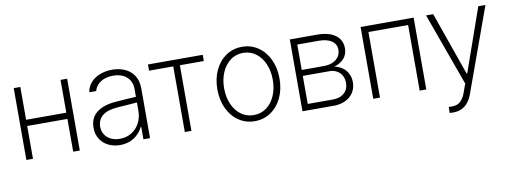

<svg xmlns="http://www.w3.org/2000/svg" viewBox="-60 -867 3712 1396"><g transform="rotate(-10 1796.0 -169.5)"><path d="M125 -288.1H421.9V-530.3H470.7V0H421.9V-242.2H125V0H76.2V-530.3H125Z M789.1 -303.7Q825.2 -306.6 868.2 -309.6Q911.1 -312.5 940.4 -314V-371.1Q940.4 -408.7 923.8 -436.3Q907.2 -463.9 876.2 -479Q845.2 -494.1 802.7 -494.1Q748.5 -494.1 710.9 -470.2Q673.3 -446.3 663.1 -405.3H612.3Q618.2 -445.3 644.3 -475.3Q670.4 -505.4 712.2 -521.7Q753.9 -538.1 804.7 -538.1Q852.5 -538.1 894.5 -520.5Q936.5 -502.9 962.9 -464.4Q989.3 -425.8 989.3 -367.2V0H940.4V-91.8H936.5Q915 -46.4 871.3 -17.3Q827.6 11.7 767.6 11.7Q720.7 11.7 681.9 -7.1Q643.1 -25.9 620.4 -61.5Q597.7 -97.2 597.7 -146.5Q597.7 -216.3 646.7 -256.3Q695.8 -296.4 789.1 -303.7ZM773.4 -33.2Q821.8 -33.2 859.9 -56.6Q897.9 -80.1 919.2 -120.8Q940.4 -161.6 940.4 -211.9V-272L908.2 -269.5Q828.6 -263.2 798.8 -261.7Q719.7 -256.3 683.1 -225.6Q646.5 -194.8 646.5 -144.5Q646.5 -110.8 663.1 -85.4Q679.7 -60.1 708.5 -46.6Q737.3 -33.2 773.4 -33.2Z M1067.4 -530.3H1471.7V-484.4H1294.9V0H1246.1V-484.4H1067.4Z M1532.7 -263.7Q1532.7 -342.8 1562.3 -405.3Q1591.8 -467.8 1644 -502.9Q1696.3 -538.1 1762.2 -538.1Q1828.1 -538.1 1880.4 -502.9Q1932.6 -467.8 1962.2 -405.3Q1991.7 -342.8 1991.7 -263.7Q1991.7 -184.6 1962.2 -122.1Q1932.6 -59.6 1880.4 -24.4Q1828.1 10.7 1762.2 10.7Q1696.3 10.7 1644 -24.4Q1591.8 -59.6 1562.3 -122.1Q1532.7 -184.6 1532.7 -263.7ZM1941.9 -263.7Q1941.9 -327.1 1919.7 -379.6Q1897.5 -432.1 1856.7 -462.6Q1815.9 -493.2 1762.2 -493.2Q1708.5 -493.2 1667.7 -462.4Q1627 -431.6 1604.7 -379.4Q1582.5 -327.1 1582.5 -263.7Q1582.5 -199.7 1604.7 -147.2Q1627 -94.7 1667.7 -64.5Q1708.5 -34.2 1762.2 -34.2Q1815.9 -34.2 1856.7 -64.5Q1897.5 -94.7 1919.7 -147.2Q1941.9 -199.7 1941.9 -263.7Z M2114.7 -530.3H2318.8Q2374.5 -530.3 2415 -514.4Q2455.6 -498.5 2477.1 -468.8Q2498.5 -439 2498.5 -398.4Q2498 -353 2471.9 -323Q2445.8 -293 2398.9 -279.3Q2431.2 -273.4 2456.8 -255.6Q2482.4 -237.8 2497.3 -209.5Q2512.2 -181.2 2512.2 -144.5Q2512.2 -102.5 2491.7 -69.8Q2471.2 -37.1 2433.6 -18.6Q2396 0 2347.2 0H2114.7ZM2462.4 -148.4Q2462.4 -179.2 2449.5 -202.9Q2436.5 -226.6 2412.8 -239.7Q2389.2 -252.9 2358.9 -252.9H2161.6V-45.9H2347.2Q2399.9 -45.9 2431.2 -73.7Q2462.4 -101.6 2462.4 -148.4ZM2449.7 -396.5Q2448.7 -438.5 2414.6 -461.4Q2380.4 -484.4 2318.8 -484.4H2161.6V-296.9H2324.7Q2361.8 -296.9 2390.1 -309.1Q2418.5 -321.3 2434.1 -344Q2449.7 -366.7 2449.7 -396.5Z M2637.2 -530.3H3028.8V0H2980V-484.4H2687V0H2637.2Z M3176.3 198.2H3166.5L3167.5 153.3L3189.9 154.3Q3211.4 154.3 3228.5 148.4Q3245.6 142.6 3262.5 124Q3279.3 105.5 3292.5 69.3L3314.9 6.8L3120.6 -530.3H3173.3L3337.4 -63.5H3342.3L3506.3 -530.3H3559.1L3335.4 87.9Q3295.9 199.2 3192.9 199.2Q3181.2 199.2 3176.3 198.2Z"/></g></svg>

Font: Pretendard ExtraLight
Style: Regular
Weight: 200
Designer: Base glyphs from Inter by Rasmus Andersson; Hangeul glyphs from Noto Sans CJK(Source Han Sans) by Jang Soo-young and Kan
Foundry: Kil Hyung-jin
Version: Version 1.309